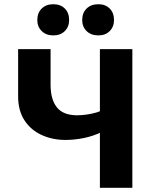

<svg xmlns="http://www.w3.org/2000/svg" viewBox="-20 -891 737 911"><path d="M454 0V-658H608V0ZM291 -227Q228 -227 176.5 -251Q125 -275 95.5 -321Q66 -367 66 -434V-658H220V-489Q220 -419 250 -381.5Q280 -344 346 -344Q367 -344 391.5 -347.5Q416 -351 436.5 -357Q457 -363 468 -370L531 -313Q503 -284 462.5 -264.5Q422 -245 377.5 -236Q333 -227 291 -227ZM233 -723Q199 -723 178 -743.5Q157 -764 157 -796Q157 -830 178 -850.5Q199 -871 233 -871Q267 -871 287.5 -850.5Q308 -830 308 -796Q308 -764 287.5 -743.5Q267 -723 233 -723ZM447 -723Q412 -723 391 -743.5Q370 -764 370 -796Q370 -830 391 -850.5Q412 -871 447 -871Q480 -871 500.5 -850.5Q521 -830 521 -796Q521 -764 500.5 -743.5Q480 -723 447 -723Z"/></svg>

Font: Ysabeau Infant ExtraBold
Style: Regular
Weight: 800
Designer: Christian Thalmann (Catharsis Fonts)
Version: Version 2.001;gftools[0.9.30]; featfreeze: ss01,ss02,lnum